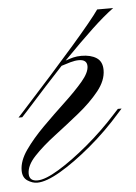

<svg xmlns="http://www.w3.org/2000/svg" viewBox="-45 -472 363 514"><g transform="rotate(-5 137.0 -215.0)"><path d="M36 3Q57 3 94 -19.5Q131 -42 174 -78Q217 -114 255 -156L267 -169H277L268 -159Q227 -112 181.5 -74Q136 -36 97.5 -13.5Q59 9 35 9Q22 9 9 0.5Q-4 -8 -4 -27Q-4 -53 16 -81.5Q36 -110 66 -140Q96 -170 126 -198Q156 -226 176 -249.5Q196 -273 196 -290Q196 -308 174 -308Q164 -308 151.5 -304.5Q139 -301 127 -297Q83 -250 23 -183L10 -169H0L12 -182Q104 -283 160.5 -348Q217 -413 235 -439H278Q252 -420 218.5 -388.5Q185 -357 139 -310Q150 -314 160 -316.5Q170 -319 182 -319Q207 -319 222.5 -309Q238 -299 238 -276Q238 -248 215.5 -220Q193 -192 159.5 -165Q126 -138 92.5 -112.5Q59 -87 36.5 -63Q14 -39 14 -17Q14 3 36 3Z"/></g></svg>

Font: Ballet 16pt
Style: Regular
Weight: 400
Designer: Maximiliano R. Sproviero
Foundry: Omnibus-Type
Version: Version 1.100; ttfautohint (v1.8.3)